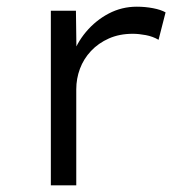

<svg xmlns="http://www.w3.org/2000/svg" viewBox="-20 -554 564 574"><path d="M132 0V-522H207L209 -373L195 -382Q208 -424 237 -458.5Q266 -493 305 -513.5Q344 -534 389 -534Q414 -534 437.5 -529.5Q461 -525 475 -517L454 -435Q437 -445 416 -449Q395 -453 377 -453Q337 -453 305.5 -439Q274 -425 252 -401.5Q230 -378 219 -348.5Q208 -319 208 -287V0Z"/></svg>

Font: Lexend Exa Light
Style: Regular
Weight: 300
Designer: Bonnie Shaver-Troup, Thomas Jockin
Foundry: Lexend
Version: Version 1.007